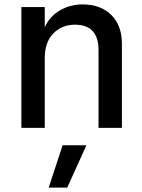

<svg xmlns="http://www.w3.org/2000/svg" viewBox="-20 -580 645 871"><path d="M77 -548H183V-456Q205 -506 252 -533Q299 -560 354 -560Q437 -560 485 -512Q533 -464 533 -382V0H427V-352Q427 -468 320 -468Q261 -468 222 -428.5Q183 -389 183 -316V0H77ZM264 79H372L285 271H201Z"/></svg>

Font: Application Medium
Style: Regular
Weight: 500
Designer: Wei Huang
Foundry: Wei Huang
Version: Version 0.012